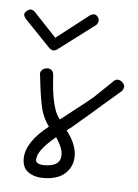

<svg xmlns="http://www.w3.org/2000/svg" viewBox="-41 -489 377 524"><g transform="rotate(5 147.5 -226.5)"><path d="M64 -274 63 -281Q63 -287 68.5 -292Q74 -297 83 -297Q96 -297 99 -283Q100 -268 101.5 -251Q103 -234 106 -217.5Q109 -201 114 -186.5Q119 -172 128 -161Q135 -166 146 -175Q157 -184 169.5 -193.5Q182 -203 194.5 -213Q207 -223 215 -230L262 -275Q269 -283 275 -283Q283 -283 289 -277Q295 -271 295 -266Q295 -261 291 -254L241 -211Q222 -194 208.5 -182.5Q195 -171 185 -162.5Q175 -154 167 -147Q159 -140 149 -133Q177 -97 177 -65Q177 -36 156.5 -17Q136 2 96 2Q72 2 55.5 -9.5Q39 -21 39 -46Q39 -91 100 -139Q82 -163 75.5 -195Q69 -227 64 -274ZM186 -452Q192 -455 197 -455Q201 -455 205.5 -450Q210 -445 210 -439Q210 -433 205 -427L103 -350Q98 -347 94 -347Q90 -347 83 -352L11 -427Q6 -434 6 -438Q6 -443 12 -448Q18 -453 23 -453Q28 -453 34 -448L96 -382ZM141 -65Q141 -84 122 -112Q97 -91 85 -75Q73 -59 73 -46Q73 -39 80 -36Q87 -33 96 -33Q141 -33 141 -65Z"/></g></svg>

Font: Gruenewald VA
Style: Regular
Weight: 400
Designer: Peter Wiegel
Foundry: Peter Wiegel, nach dem Schriftentwurf von Dr. H. Gr¸newald
Version: Version 0.007